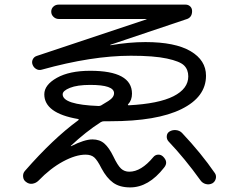

<svg xmlns="http://www.w3.org/2000/svg" viewBox="-20 -773 1040 836"><path d="M252.9 -362.3Q252.9 -317.4 409.2 -311.5Q418 -311.5 425.8 -317.4Q457 -335 466.8 -345.2Q476.6 -355.5 476.6 -367.2Q476.6 -403.3 373 -403.3Q316.4 -403.3 284.7 -390.6Q252.9 -377.9 252.9 -362.3ZM88.9 -29.3Q210.9 -168.9 320.3 -249Q326.2 -252.9 319.3 -254.9Q172.9 -280.3 172.9 -362.3Q172.9 -403.3 227.5 -434.1Q282.2 -464.8 373 -464.8Q554.7 -464.8 554.7 -365.2Q554.7 -336.9 538.1 -319.3Q536.1 -318.4 537.1 -316.4Q538.1 -314.5 540 -314.5Q670.9 -321.3 735.4 -354Q799.8 -386.7 799.8 -440.4Q799.8 -469.7 781.7 -487.8Q763.7 -505.9 707 -518.1Q650.4 -530.3 549.8 -530.3Q379.9 -530.3 162.1 -469.7Q149.4 -465.8 138.2 -472.2Q127 -478.5 122.1 -490.7Q117.2 -502.9 122.6 -514.2Q127.9 -525.4 139.6 -529.3L617.2 -688.5Q618.2 -688.5 618.2 -689.5Q618.2 -690.4 617.2 -690.4H235.4Q222.7 -690.4 212.9 -699.7Q203.1 -709 203.1 -722.2Q203.1 -735.4 212.4 -744.1Q221.7 -752.9 235.4 -752.9H788.1Q799.8 -752.9 808.1 -745.1Q816.4 -737.3 816.4 -724.6Q816.4 -695.3 789.1 -688.5L460.9 -578.1Q460 -578.1 460 -576.2H461.9Q543 -589.8 613.3 -589.8Q742.2 -589.8 809.6 -550.3Q877 -510.7 877 -443.4Q877 -350.6 770 -297.9Q663.1 -245.1 460 -245.1H433.6Q425.8 -245.1 418.9 -241.2Q353.5 -199.2 289.1 -138.7Q288.1 -137.7 288.1 -136.7H290Q347.7 -166 382.8 -166Q414.1 -166 434.6 -147.9Q455.1 -129.9 473.6 -91.8Q492.2 -52.7 506.8 -39.1Q521.5 -25.4 543 -25.4Q594.7 -25.4 647.5 -88.9Q655.3 -98.6 667.5 -99.6Q679.7 -100.6 689.5 -91.8Q714.8 -67.4 694.3 -43Q627 43 546.9 43Q501 43 472.7 22.5Q444.3 2 421.9 -40Q404.3 -75.2 390.6 -87.4Q377 -99.6 352.5 -99.6Q309.6 -99.6 254.4 -69.8Q199.2 -40 147.5 13.7Q136.7 24.4 121.6 26.9Q106.4 29.3 93.8 19.5Q82 11.7 80.6 -3.4Q79.1 -18.6 88.9 -29.3ZM916 -18.6Q922.9 -7.8 919.4 5.4Q916 18.6 904.3 25.4Q890.6 32.2 876 28.3Q861.3 24.4 852.5 11.7Q785.2 -82 713.9 -157.2Q705.1 -167 706.1 -180.2Q707 -193.4 717.8 -200.2Q730.5 -208 746.1 -206.5Q761.7 -205.1 772.5 -194.3Q855.5 -106.4 916 -18.6Z"/></svg>

Font: Rounded Mgen+ 1m regular
Style: Regular
Weight: 400
Designer: [Source Han Sans]
Ryoko NISHIZUKA  (kana & ideographs); Paul D. Hunt (Latin, Greek & Cyrillic); Wenlong ZHANG  (bopomofo
Version: Version 1.059.20150602